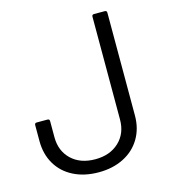

<svg xmlns="http://www.w3.org/2000/svg" viewBox="-106 -787 790 882"><g transform="rotate(-15 288.5 -346.0)"><path d="M256 8Q188 8 136.5 -18Q85 -44 57 -91.5Q29 -139 29 -201V-277Q29 -287 39 -287H90Q100 -287 100 -277V-201Q100 -135 142.5 -94.5Q185 -54 256 -54Q326 -54 369 -94.5Q412 -135 412 -201V-690Q412 -700 422 -700H473Q483 -700 483 -690V-201Q483 -139 454.5 -91.5Q426 -44 374.5 -18Q323 8 256 8Z"/></g></svg>

Font: LinhAnh
Style: Regular
Weight: 400
Designer: Jeremy Tribby
Foundry: Tribby Type
Version: Version 1.408